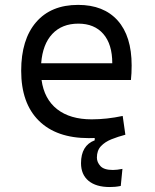

<svg xmlns="http://www.w3.org/2000/svg" viewBox="-20 -547 626 774"><path d="M422.4 207Q367.2 207 336.9 181.9Q306.6 156.7 306.6 110.8Q306.6 39.6 361.8 18.6V9.3Q350.1 9.8 337.9 9.8Q207.5 9.8 136.5 -60.5Q65.4 -130.9 65.4 -261.7Q65.4 -387.7 125.5 -457.5Q185.5 -527.3 294.9 -527.3Q397.9 -527.3 454.3 -464.4Q510.7 -401.4 510.7 -283.2Q510.7 -250.5 507.8 -224.6H147.5Q158.2 -147.5 210.4 -106.7Q262.7 -65.9 349.6 -65.9Q410.2 -65.9 474.6 -79.6L485.4 -3.9Q455.6 3.9 429.4 14.4Q403.3 24.9 387 42.2Q370.6 59.6 370.6 88.4Q370.6 106.9 385 122.6Q399.4 138.2 435.1 138.2Q451.2 138.2 473.6 133.8L466.8 202.6Q454.6 205.1 443.4 206.1Q432.1 207 422.4 207ZM146 -292H432.6Q432.6 -368.7 396.5 -410.2Q360.4 -451.7 295.9 -451.7Q230 -451.7 190.9 -410.2Q151.9 -368.7 146 -292Z"/></svg>

Font: Cascadia Code NF SemiLight
Style: Regular
Weight: 350
Monospace: yes
Designer: Aaron Bell
Foundry: Saja Typeworks
Version: Version 2404.023; ttfautohint (v1.8.4)